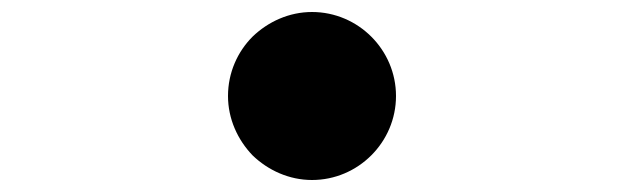

<svg xmlns="http://www.w3.org/2000/svg" viewBox="-20 -540 1040 320"><path d="M401 -281C427 -256 462 -240 500 -240C577 -240 640 -303 640 -380C640 -457 577 -520 500 -520C462 -520 427 -504 401 -479C376 -454 360 -419 360 -380C360 -342 376 -307 401 -281Z"/></svg>

Font: GenSenRounded2 TW H
Style: Regular
Weight: 900
Version: Version 2.100;PS 2.1;hotconv 16.6.51;makeotf.lib2.5.65220 DE